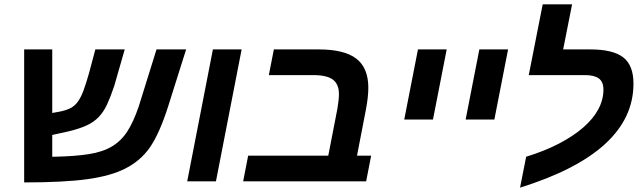

<svg xmlns="http://www.w3.org/2000/svg" viewBox="-20 -833 2943 882"><path d="M418 -606H553L505 -439Q488 -388 472 -353.5Q456 -319 433.5 -295.5Q411 -272 378.5 -257Q346 -242 297 -230L220 -213V-113H231Q325 -115 388.5 -125Q452 -135 494.5 -160.5Q537 -186 565 -229.5Q593 -273 617 -343L699 -606H835L753 -346Q713 -220 668 -155Q625 -94 556 -59Q490 -25 382 -10Q275 5 91 5V-606H220V-314L258 -321Q286 -327 305 -337Q324 -347 338 -366.5Q352 -386 363.5 -417Q375 -448 389 -497Z M958 -606H1090L972 0H840Z M1215 -488 1238 -606H1444Q1562 -606 1617 -563.5Q1672 -521 1672 -430Q1672 -388 1661 -330L1620 -118H1685L1662 0H1097L1120 -118H1488L1530 -334Q1537 -375 1537 -401Q1537 -446 1509.5 -467Q1482 -488 1419 -488Z M1900 -606H2032L1969 -284H1837Z M2182 -606H2314L2251 -284H2119Z M2752 -421Q2752 -457 2731 -472.5Q2710 -488 2668 -488H2409L2473 -813H2608L2567 -606H2691Q2796 -606 2843 -569.5Q2890 -533 2890 -449Q2890 -291 2759.5 -171.5Q2629 -52 2369 29L2397 -113Q2482 -139 2548 -173.5Q2614 -208 2659.5 -247.5Q2705 -287 2728.5 -331Q2752 -375 2752 -421Z"/></svg>

Font: Libra Sans Modern
Style: Bold Italic
Weight: 700
Italic angle: -12°
Foundry: Stefan Peev, Context Ltd
Version: Version 1.000